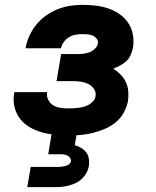

<svg xmlns="http://www.w3.org/2000/svg" viewBox="-20 -548 640 788"><path d="M260 8Q232 8 204 5Q176 2 150 -5.5Q124 -13 101 -26.5Q78 -40 62 -61Q46 -82 39.5 -109Q33 -136 38 -164Q38 -165 38.5 -166.5Q39 -168 39 -170H174Q174 -169 173.5 -168.5Q173 -168 173 -168Q171 -151 178.5 -137Q186 -123 199 -115.5Q212 -108 228 -105.5Q244 -103 260 -103Q271 -103 281.5 -103.5Q292 -104 303 -105.5Q314 -107 324.5 -110Q335 -113 345 -118.5Q355 -124 362.5 -133Q370 -142 372 -152Q375 -169 366 -182.5Q357 -196 343 -203Q329 -210 312.5 -212.5Q296 -215 279 -215H212L231 -326H298Q310 -326 322.5 -327.5Q335 -329 347 -333.5Q359 -338 369.5 -348Q380 -358 382 -370Q383 -381 376.5 -389.5Q370 -398 360.5 -402Q351 -406 340 -407Q329 -408 318 -408Q304 -408 290 -405.5Q276 -403 263.5 -395.5Q251 -388 242 -375.5Q233 -363 230 -350H85Q89 -375 100 -399.5Q111 -424 128 -445.5Q145 -467 168 -483.5Q191 -500 216 -510Q241 -520 266.5 -524Q292 -528 318 -528Q345 -528 372 -525Q399 -522 424 -513.5Q449 -505 470 -490.5Q491 -476 505.5 -455Q520 -434 525 -407.5Q530 -381 526 -354Q523 -339 517 -324Q511 -309 499.5 -298Q488 -287 473.5 -279.5Q459 -272 445 -266Q461 -256 474.5 -242.5Q488 -229 496.5 -211Q505 -193 506.5 -172.5Q508 -152 505 -132Q500 -107 487 -84Q474 -61 453 -44.5Q432 -28 408 -18Q384 -8 359.5 -2Q335 4 310 6Q285 8 260 8ZM92 220 106 137H221Q228 137 235 136Q242 135 249.5 133Q257 131 263 126.5Q269 122 271 115Q272 107 268 100.5Q264 94 258 91Q252 88 244.5 86.5Q237 85 230 85H178L192 0H295L287 48Q301 52 313 59Q325 66 333.5 77Q342 88 344.5 102.5Q347 117 345 131Q343 146 336 159.5Q329 173 318 184Q307 195 293 202Q279 209 264.5 213Q250 217 236 218.5Q222 220 207 220Z"/></svg>

Font: Iosevka SS04 Hv Ex Obl
Style: Regular
Weight: 900
Width: 7
Italic angle: -9°
Monospace: yes
Designer: Belleve Invis
Foundry: Belleve Invis
Version: Version 19.0.0; ttfautohint (v1.8.4)